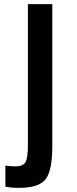

<svg xmlns="http://www.w3.org/2000/svg" viewBox="-20 -778 373 929"><path d="M72 131Q32 131 6 125V23Q26 27 56 27Q91 27 103 7Q115 -13 115 -76V-758H233V-70Q233 49 200 90Q167 131 72 131Z"/></svg>

Font: Biryani DemiBold
Style: Regular
Weight: 600
Designer: Dan Reynolds and Mathieu Réguer
Foundry: Dan Reynolds and Mathieu Réguer
Version: Version 1.003;PS 001.003;hotconv 1.0.70;makeotf.lib2.5.58329